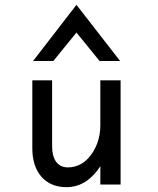

<svg xmlns="http://www.w3.org/2000/svg" viewBox="-20 -765 654 796"><path d="M201 -512 297 -630 393 -512H478L297 -745L117 -512ZM114 -149C114 -54 165 11 255 11C320 11 365 -28 396 -76V0H480V-432H396V-245C396 -192 378 -149 355 -120C335 -93 303 -71 262 -71C216 -71 196 -107 196 -159V-432H114Z"/></svg>

Font: Charger Monospace
Style: Regular
Weight: 400
Designer: Jasper
Foundry: Cannot Into Space Fonts
Version: Version 0.980